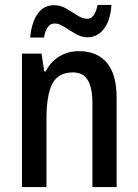

<svg xmlns="http://www.w3.org/2000/svg" viewBox="-20 -757 559 777"><path d="M299 -550Q373 -550 412.5 -503Q452 -456 452 -360V0H354V-340Q354 -401 335.5 -432.5Q317 -464 275 -464Q216 -464 192 -418.5Q168 -373 168 -274V0H69V-540H148L159 -468H165Q186 -509 221.5 -529.5Q257 -550 299 -550ZM102 -605Q105 -640 116 -670Q127 -700 147.5 -718Q168 -736 199 -736Q225 -736 248 -722.5Q271 -709 292.5 -695Q314 -681 334 -681Q350 -681 360 -696.5Q370 -712 375 -737H431Q427 -674 400.5 -640Q374 -606 334 -606Q310 -606 286 -620Q262 -634 240.5 -648Q219 -662 201 -662Q168 -662 158 -605Z"/></svg>

Font: Noto Sans Gurmukhi Condensed Medium
Style: Regular
Weight: 500
Width: 3
Designer: Jelle Bosma - Monotype Design Team
Foundry: Monotype Imaging Inc.
Version: Version 2.004; ttfautohint (v1.8.4.7-5d5b)